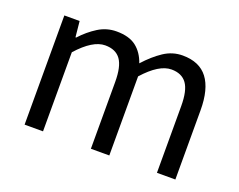

<svg xmlns="http://www.w3.org/2000/svg" viewBox="-86 -650 1001 803"><g transform="rotate(20 414.5 -249.0)"><path d="M82 0V-486H150L157 -416H160Q192 -451 229.5 -474.5Q267 -498 311 -498Q367 -498 398.5 -473.5Q430 -449 445 -405Q483 -447 521.5 -472.5Q560 -498 605 -498Q680 -498 716.5 -450Q753 -402 753 -308V0H671V-297Q671 -366 649 -396.5Q627 -427 581 -427Q526 -427 459 -352V0H377V-297Q377 -366 355 -396.5Q333 -427 286 -427Q231 -427 164 -352V0Z"/></g></svg>

Font: CV Source Sans
Style: Regular
Weight: 400
Designer: Paul D. Hunt
Foundry: Adobe Systems Incorporated
Version: Version 3.001